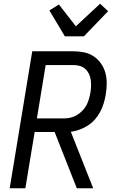

<svg xmlns="http://www.w3.org/2000/svg" viewBox="-20 -1010 640 1030"><path d="M32 0 153 -735H373Q403 -735 431.5 -729Q460 -723 483 -707.5Q506 -692 522 -669Q538 -646 545.5 -618.5Q553 -591 552.5 -561Q552 -531 547 -501Q543 -478 536 -455Q529 -432 517.5 -410Q506 -388 489 -369Q472 -350 451 -336.5Q430 -323 406.5 -314.5Q383 -306 360 -303L480 0H392L273 -302H166L116 0ZM178 -375H325Q342 -375 359 -379Q376 -383 392 -392.5Q408 -402 421.5 -415.5Q435 -429 443.5 -445Q452 -461 457 -478.5Q462 -496 465 -513Q468 -531 468.5 -548.5Q469 -566 466.5 -583Q464 -600 456.5 -615Q449 -630 436.5 -641Q424 -652 407.5 -656.5Q391 -661 373 -661H225ZM328 -815 245 -954 296 -986 387 -869 517 -990 560 -950 430 -815Z"/></svg>

Font: Iosevka Aile
Style: Italic
Weight: 400
Italic angle: -9°
Designer: Belleve Invis
Foundry: Belleve Invis
Version: Version 28.0.1; ttfautohint (v1.8.4)